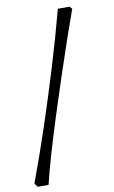

<svg xmlns="http://www.w3.org/2000/svg" viewBox="-92 -750 550 923"><g transform="rotate(-10 183.0 -288.0)"><path d="M15 125 2 107Q47 -13 92.5 -149.5Q138 -286 181 -427.5Q224 -569 259 -701H316L327 -689Q305 -628 277 -547Q249 -466 219 -375Q189 -284 160 -193Q131 -102 107 -20Q83 62 68 125Z"/></g></svg>

Font: Labrada
Style: Regular
Weight: 400
Designer: Mercedes Jáuregui
Foundry: Omnibus-Type Team
Version: Version 1.000; ttfautohint (v1.8.4.7-5d5b)